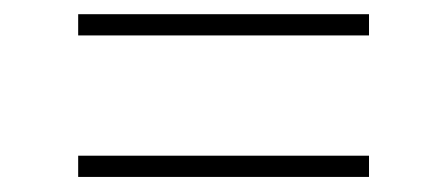

<svg xmlns="http://www.w3.org/2000/svg" viewBox="-20 -418 617 265"><path d="M489.3 -203.1V-173.8H87.9V-203.1ZM489.3 -398.4V-369.1H87.9V-398.4Z"/></svg>

Font: Estedad-FD Thin
Style: Regular
Weight: 100
Designer: Amin Abedi
Version: Version 7.3